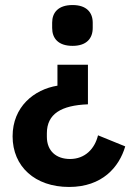

<svg xmlns="http://www.w3.org/2000/svg" viewBox="-20 -554 526 762"><path d="M268 -372C324 -372 348 -402 348 -443V-464C348 -504 324 -534 268 -534C211 -534 187 -504 187 -464V-443C187 -402 211 -372 268 -372ZM254 188C386 188 453 109 477 27L369 -17C356 37 317 77 258 77C203 77 166 45 166 -11V-25C166 -102 223 -136 329 -140V-297H208V-214C115 -199 30 -130 30 -13C30 107 119 188 254 188Z"/></svg>

Font: Braiins Sans SemiBold
Style: Regular
Weight: 600
Designer: Mike Abbink, Paul van der Laan, Pieter van Rosmalen, Jiri Chlebus, Lubos Buracinsky
Foundry: Bold Monday, Sudetype
Version: Version 1.000;hotconv 1.0.109;makeotfexe 2.5.65596